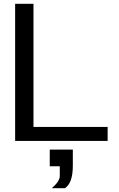

<svg xmlns="http://www.w3.org/2000/svg" viewBox="-20 -745 629 1015"><path d="M60 -725V0H549V-74H157V-725ZM243 134H296V186Q296 213 254 250H323Q365 223 365 131V46H243Z"/></svg>

Font: Sawarabi Gothic
Style: Regular
Weight: 400
Designer: mshio (mshio@users.sourceforge.jp)
Version: Version 20141215